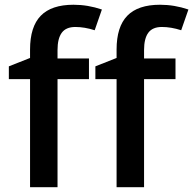

<svg xmlns="http://www.w3.org/2000/svg" viewBox="-20 -785 810 805"><path d="M353 -453.1H221.2V0H106V-453.1H17.1V-506.8L106 -542V-577.1Q106 -672.9 150.9 -719Q195.8 -765.1 288.1 -765.1Q348.6 -765.1 407.2 -745.1L377 -658.2Q334.5 -671.9 295.9 -671.9Q256.8 -671.9 239 -647.7Q221.2 -623.5 221.2 -575.2V-540H353ZM715.8 -453.1H584V0H468.8V-453.1H379.9V-506.8L468.8 -542V-577.1Q468.8 -672.9 513.7 -719Q558.6 -765.1 650.9 -765.1Q711.4 -765.1 770 -745.1L739.7 -658.2Q697.3 -671.9 658.7 -671.9Q619.6 -671.9 601.8 -647.7Q584 -623.5 584 -575.2V-540H715.8Z"/></svg>

Font: f0_51262          
Style: Regular
Weight: 600
Foundry: Ascender Corporation
Version: Version 1.10